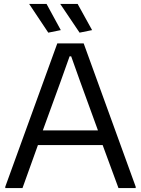

<svg xmlns="http://www.w3.org/2000/svg" viewBox="-20 -962 721 982"><path d="M7 -7 273 -740H408L674 -7V0H586L505 -220H174L95 0H7ZM481 -295 390 -545 344 -674H336L290 -545L199 -295ZM227 -795 129 -942H218L291 -808ZM387 -795 288 -942H377L451 -808Z"/></svg>

Font: Encode Sans
Style: Regular
Weight: 400
Designer: Pablo Impallari, Andres Torresi
Foundry: Pablo Impallari, Andres Torresi
Version: Version 1.000; ttfautohint (v1.00) -l 8 -r 50 -G 200 -x 14 -